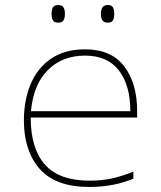

<svg xmlns="http://www.w3.org/2000/svg" viewBox="-20 -733 640 763"><path d="M75 -254Q75 -334 101.5 -398Q128 -462 182.5 -499.5Q237 -537 318 -537Q422 -537 473.5 -469.5Q525 -402 525 -291V-266H102Q102 -143 158.5 -79Q215 -15 337 -15Q384 -15 425 -24Q466 -33 510 -51V-23Q431 10 336 10Q201 10 138 -61.5Q75 -133 75 -254ZM498 -291Q498 -394 452.5 -453Q407 -512 318 -512Q228 -512 170.5 -455Q113 -398 103 -291ZM185 -678Q185 -695 190.5 -704Q196 -713 211 -713Q227 -713 232.5 -703.5Q238 -694 238 -678Q238 -662 232.5 -652.5Q227 -643 211 -643Q196 -643 190.5 -652Q185 -661 185 -678ZM381 -678Q381 -713 408 -713Q424 -713 429 -703.5Q434 -694 434 -678Q434 -662 429 -652.5Q424 -643 408 -643Q393 -643 387 -652Q381 -661 381 -678Z"/></svg>

Font: Noto Sans Mono UI Thin
Style: Regular
Weight: 250
Monospace: yes
Designer: Monotype Design team
Foundry: Monotype Imaging Inc.
Version: Version 1.000